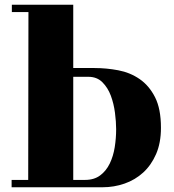

<svg xmlns="http://www.w3.org/2000/svg" viewBox="-20 -729 733 810"><path d="M100 -678H30V-709H289V-442H379Q429 -442 479 -432.5Q529 -423 569 -395.5Q609 -368 634 -319Q659 -270 659 -190Q659 -126 638.5 -79Q618 -32 584 -1Q550 30 505.5 45.5Q461 61 413 61H29V30H99ZM339 30Q377 30 402.5 11Q428 -8 443 -39Q458 -70 464 -108Q470 -146 470 -184Q470 -215 465 -253.5Q460 -292 447.5 -325.5Q435 -359 412 -382Q389 -405 353 -405H289V30Z"/></svg>

Font: Cafe24 ClassicType
Style: Regular
Weight: 400
Designer: Cafe24 thkim, hmlim, mnelim & 4IR
Foundry: Cafe24
Version: Version 1.000